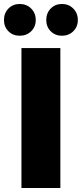

<svg xmlns="http://www.w3.org/2000/svg" viewBox="-52 -947 412 967"><path d="M252 -705V0H56V-705ZM47 -767Q13 -767 -9.5 -789.5Q-32 -812 -32 -846Q-32 -881 -9.5 -904Q13 -927 47 -927Q82 -927 105 -904Q128 -881 128 -846Q128 -812 105 -789.5Q82 -767 47 -767ZM260 -767Q226 -767 203.5 -789.5Q181 -812 181 -846Q181 -881 203.5 -904Q226 -927 260 -927Q294 -927 317 -904Q340 -881 340 -846Q340 -812 317 -789.5Q294 -767 260 -767Z"/></svg>

Font: Fz Poppins ExtBd
Style: Regular
Weight: 800
Designer: Ninad Kale (Devanagari), Jonny Pinhorn (Latin)
Foundry: Indian Type Foundry
Version: Vit hóa bi Vntype.Com & FontZin.Com